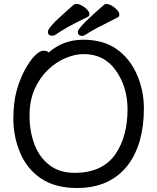

<svg xmlns="http://www.w3.org/2000/svg" viewBox="-20 -918 785 962"><path d="M366 24Q257 24 186 -23.5Q115 -71 81 -152.5Q47 -234 47 -319.5Q47 -405 63.5 -464Q80 -523 104.5 -568Q129 -613 154 -638.5Q179 -664 197.5 -664Q216 -664 224 -655Q297 -719 397 -719Q497 -719 563.5 -672.5Q630 -626 665.5 -545.5Q701 -465 701 -375Q701 -198 621 -91Q532 24 366 24ZM354 -52Q495 -52 560 -148Q619 -236 619 -371Q619 -481 561 -564Q503 -647 399 -647Q357 -647 309.5 -627.5Q262 -608 221 -569Q180 -530 154 -472.5Q128 -415 128 -337.5Q128 -260 152.5 -195Q177 -130 227.5 -91Q278 -52 354 -52ZM242 -739Q220 -739 220 -758.5Q220 -778 283 -835Q346 -892 350.5 -895Q355 -898 365.5 -898Q376 -898 390.5 -890Q405 -882 416.5 -870Q428 -858 428 -847Q428 -836 417 -832Q312 -782 258 -744Q251 -739 242 -739ZM392 -738Q370 -738 370 -759Q370 -780 500 -893Q505 -898 515 -898Q525 -898 540 -889.5Q555 -881 566.5 -868.5Q578 -856 578 -845Q578 -834 568 -830Q446 -769 423.5 -753.5Q401 -738 392 -738Z"/></svg>

Font: LXGW WenKai TC
Style: Bold
Weight: 700
Designer: LXGW / Fontworks Inc.
Foundry: LXGW / Fontworks Inc.
Version: Version 1.330;April 28, 2024